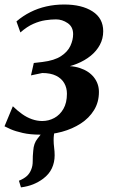

<svg xmlns="http://www.w3.org/2000/svg" viewBox="-23 -586 511 852"><path d="M70 245.5 61 216Q83 207 95.8 195.5Q108.5 184 115 167.5Q122.5 150.5 122.2 128.5Q122 106.5 124.5 83Q126.5 50 143.5 29.2Q160.5 8.5 173 -8.5L244 -49Q227.5 -29.5 221 -8.5Q214.5 12.5 215 37.5Q215 51 217.2 68.8Q219.5 86.5 219.5 103Q219.5 134.5 207.2 160.8Q195 187 168.5 207Q148.5 222 124.5 231.8Q100.5 241.5 70 245.5ZM154.5 11.5Q111 11.5 78 4Q45 -3.5 24.5 -12.5Q4 -21.5 -3 -25.5L34 -114.5Q54 -95 75 -80Q96 -65 118.8 -57Q141.5 -49 164.5 -49Q193 -49 218 -62.5Q243 -76 258.5 -103Q274 -130 274 -170Q274 -196.5 262 -217.2Q250 -238 225.8 -250Q201.5 -262 164.5 -262L114.5 -251.5L127 -306.5L165.5 -311Q218.5 -317.5 248 -337Q277.5 -356.5 289.5 -382.8Q301.5 -409 301.5 -434.5Q301.5 -467 277.2 -483.5Q253 -500 225.5 -500Q204 -500 178.5 -496.2Q153 -492.5 125 -480.2Q97 -468 67.5 -442L50 -491Q78.5 -515.5 111.8 -532.2Q145 -549 182.8 -557.5Q220.5 -566 262 -566Q340 -566 387.5 -535.5Q435 -505 435 -447.5Q435 -414.5 420.2 -387Q405.5 -359.5 379.2 -338.2Q353 -317 318.2 -303Q283.5 -289 244.5 -283.5L237 -290.5Q291 -297.5 331.2 -284.2Q371.5 -271 393.8 -242.8Q416 -214.5 416 -178Q416 -132.5 394.2 -97.2Q372.5 -62 335.5 -38Q298.5 -14 251.8 -1.2Q205 11.5 154.5 11.5Z"/></svg>

Font: Merriweather 20pt SemiBold
Style: Italic
Weight: 600
Italic angle: -7.8°
Version: Version 2.101